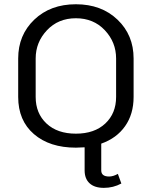

<svg xmlns="http://www.w3.org/2000/svg" viewBox="-20 -687 723 915"><path d="M558.3 187.5Q520 208.3 475 208.3Q430.8 208.3 407.1 186.7Q383.3 165 383.3 125V15Q356.7 16.7 341.7 16.7Q216.7 16.7 141.7 -47.9Q66.7 -112.5 66.7 -225V-408.3Q66.7 -520 143.3 -593.3Q220 -666.7 341.7 -666.7Q463.3 -666.7 540 -593.3Q616.7 -520 616.7 -408.3V-225Q616.7 -143.3 576.2 -85.8Q535.8 -28.3 462.5 -2.5V125Q462.5 154.2 500 154.2Q519.2 154.2 541.7 141.7ZM150 -408.3V-225Q150 -146.7 201.7 -98.3Q253.3 -50 341.7 -50Q430 -50 481.7 -98.3Q533.3 -146.7 533.3 -225V-408.3Q533.3 -485.8 479.6 -542.9Q425.8 -600 341.7 -600Q257.5 -600 203.8 -542.9Q150 -485.8 150 -408.3Z"/></svg>

Font: BoonBaan
Style: Regular
Weight: 400
Designer: Sungsit Sawaiwan
Foundry: FontUni
Version: Version 2.0